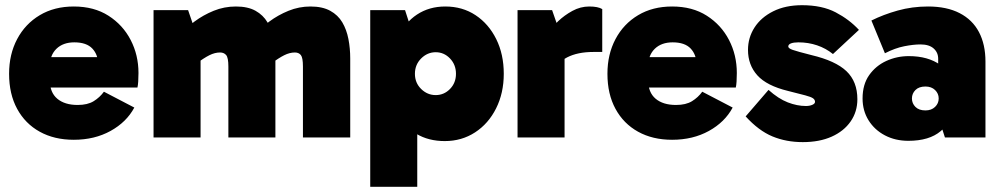

<svg xmlns="http://www.w3.org/2000/svg" viewBox="-20 -529 3846 739"><path d="M264 9Q189 9 133 -22Q77 -53 46 -110Q15 -167 15 -245Q15 -320 46 -378.5Q77 -437 133 -470.5Q189 -504 264 -504Q342 -504 397.5 -468.5Q453 -433 483 -375Q513 -317 513 -248Q513 -230 512 -215Q511 -200 509 -192H143V-309H367L358 -279Q358 -318 335.5 -342Q313 -366 266 -366Q223 -366 197.5 -341.5Q172 -317 172 -275V-219Q172 -173 200.5 -149Q229 -125 279 -125Q317 -125 340.5 -139.5Q364 -154 380 -176L497 -115Q467 -59 405.5 -25Q344 9 264 9Z M571 0V-490H704L740 -385L671 -394Q695 -421 728.5 -446Q762 -471 802.5 -487.5Q843 -504 888 -504Q934 -504 963.5 -487.5Q993 -471 1009.5 -443Q1026 -415 1033 -379Q1040 -343 1040 -304V0H859V-273Q859 -307 850.5 -317Q842 -327 827 -327Q807 -327 786 -316.5Q765 -306 737 -285L692 -373H752V0ZM1146 0V-273Q1146 -307 1138 -317Q1130 -327 1115 -327Q1095 -327 1074 -316.5Q1053 -306 1025 -285L959 -394Q983 -421 1016.5 -446Q1050 -471 1090.5 -487.5Q1131 -504 1175 -504Q1221 -504 1251 -487.5Q1281 -471 1297.5 -443Q1314 -415 1321 -379Q1328 -343 1328 -304V0Z M1692 14Q1629 14 1582.5 -14Q1536 -42 1510.5 -99.5Q1485 -157 1485 -245Q1485 -327 1511.5 -384.5Q1538 -442 1585 -473Q1632 -504 1694 -504Q1760 -504 1810.5 -470.5Q1861 -437 1890 -378.5Q1919 -320 1919 -245Q1919 -171 1889.5 -112Q1860 -53 1808.5 -19.5Q1757 14 1692 14ZM1405 190V-490H1539L1586 -345H1577V-154H1586V190ZM1657 -163Q1689 -163 1712 -186.5Q1735 -210 1735 -245Q1735 -280 1712 -304Q1689 -328 1657 -328Q1625 -328 1601 -304Q1577 -280 1577 -245Q1577 -210 1601 -186.5Q1625 -163 1657 -163Z M2105 -490 2153 -352V0H1972V-490ZM2108 -241 2082 -252V-396L2092 -408Q2105 -425 2128.5 -447.5Q2152 -470 2183 -487Q2214 -504 2248 -504Q2265 -504 2277.5 -501.5Q2290 -499 2298 -494V-329H2264Q2203 -329 2162.5 -308Q2122 -287 2108 -241Z M2567 9Q2492 9 2436 -22Q2380 -53 2349 -110Q2318 -167 2318 -245Q2318 -320 2349 -378.5Q2380 -437 2436 -470.5Q2492 -504 2567 -504Q2645 -504 2700.5 -468.5Q2756 -433 2786 -375Q2816 -317 2816 -248Q2816 -230 2815 -215Q2814 -200 2812 -192H2446V-309H2670L2661 -279Q2661 -318 2638.5 -342Q2616 -366 2569 -366Q2526 -366 2500.5 -341.5Q2475 -317 2475 -275V-219Q2475 -173 2503.5 -149Q2532 -125 2582 -125Q2620 -125 2643.5 -139.5Q2667 -154 2683 -176L2800 -115Q2770 -59 2708.5 -25Q2647 9 2567 9Z M3070 18Q3006 18 2953 -4Q2900 -26 2850 -81L2938 -183Q2976 -149 3012 -135Q3048 -121 3082 -121Q3096 -121 3106.5 -125.5Q3117 -130 3117 -137Q3117 -145 3109.5 -150.5Q3102 -156 3079.5 -162Q3057 -168 3013 -179Q2931 -199 2895 -239Q2859 -279 2859 -337Q2859 -384 2884 -423Q2909 -462 2956 -485.5Q3003 -509 3067 -509Q3144 -509 3196.5 -481.5Q3249 -454 3286 -414L3186 -321Q3159 -343 3125 -354.5Q3091 -366 3053 -366Q3035 -366 3024.5 -362Q3014 -358 3014 -350Q3014 -343 3031 -337Q3048 -331 3103 -317Q3196 -295 3238 -255Q3280 -215 3280 -147Q3280 -99 3254 -61.5Q3228 -24 3181 -3Q3134 18 3070 18Z M3476 13Q3426 13 3386 -8Q3346 -29 3323 -66Q3300 -103 3300 -150Q3300 -204 3325.5 -240Q3351 -276 3391.5 -294.5Q3432 -313 3478 -313Q3552 -313 3599.5 -279Q3647 -245 3660 -177L3591 -197V-303Q3591 -327 3573.5 -342.5Q3556 -358 3523 -358Q3496 -358 3460.5 -351Q3425 -344 3386 -324L3334 -450Q3380 -473 3435.5 -488.5Q3491 -504 3552 -504Q3624 -504 3673.5 -478.5Q3723 -453 3748 -405.5Q3773 -358 3773 -292V0H3617L3585 -99L3660 -123Q3645 -62 3601 -24.5Q3557 13 3476 13ZM3542 -104Q3565 -104 3579 -117.5Q3593 -131 3593 -150Q3593 -169 3579 -182.5Q3565 -196 3542 -196Q3517 -196 3503.5 -182.5Q3490 -169 3490 -150Q3490 -131 3503.5 -117.5Q3517 -104 3542 -104Z"/></svg>

Font: Gabarito Black
Style: Regular
Weight: 900
Designer: Leandro Assis / Alvaro Franca / Felipe Casaprima
Foundry: Naipe Foundry
Version: Version 1.000